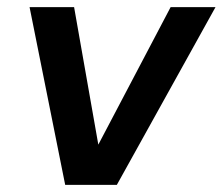

<svg xmlns="http://www.w3.org/2000/svg" viewBox="-20 -519 625 539"><path d="M163 0 63 -499H188L256 -113L459 -499H585L308 0Z"/></svg>

Font: DM Sans 20pt SemiBold
Style: Italic
Weight: 600
Italic angle: -10°
Version: Version 4.004;gftools[0.9.30]